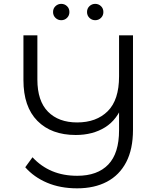

<svg xmlns="http://www.w3.org/2000/svg" viewBox="-20 -886 828 1010"><path d="M385.8 104.7Q297.2 104.7 227.9 75.3Q158.6 46 112.8 -6.2L151 -58.7Q196.1 -10.1 254.5 14.3Q312.9 38.7 386.2 38.7Q492.7 38.7 549.5 -20.4Q606.3 -79.5 606.3 -200.8V-350.4L628.1 -342.7Q597.6 -256.5 532.7 -216.2Q467.9 -175.9 378.5 -175.9Q250 -175.9 176.7 -250.2Q103.3 -324.4 103.3 -464.8V-700H176.6V-467.5Q176.6 -355.1 232.4 -298.5Q288.3 -241.9 385.8 -241.9Q487.2 -241.9 546.8 -301.2Q606.3 -360.5 606.3 -484.1V-700H679.6V-203.2Q679.6 -101.4 643.9 -33Q608.3 35.3 542.4 70Q476.6 104.7 385.8 104.7ZM480.8 -779.7Q463.4 -779.7 450.6 -791.9Q437.8 -804.2 437.8 -822.7Q437.8 -841.6 450.6 -853.6Q463.4 -865.7 480.8 -865.7Q498.6 -865.7 511.2 -853.6Q523.8 -841.6 523.8 -822.7Q523.8 -804.2 511.2 -791.9Q498.6 -779.7 480.8 -779.7ZM302.1 -779.7Q284.7 -779.7 271.9 -791.9Q259.1 -804.2 259.1 -822.7Q259.1 -841.6 271.9 -853.6Q284.7 -865.7 302.1 -865.7Q319.9 -865.7 332.5 -853.6Q345.1 -841.6 345.1 -822.7Q345.1 -804.2 332.5 -791.9Q319.9 -779.7 302.1 -779.7Z"/></svg>

Font: Montserrat Alternates Thin
Style: Regular
Weight: 100
Designer: Julieta Ulanovsky
Foundry: Julieta Ulanovsky
Version: Version 9.000